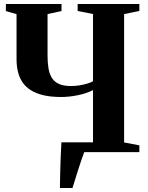

<svg xmlns="http://www.w3.org/2000/svg" viewBox="-20 -763 743 963"><path d="M280.5 180Q281 146.5 281.8 108.5Q282.5 70.5 284.2 30.2Q286 -10 288 -49H446.5V-311Q413 -294 369.5 -285.2Q326 -276.5 287 -276.5Q236 -276.5 198.5 -285.2Q161 -294 134.8 -310.5Q108.5 -327 92.8 -350.5Q77 -374 70 -403.2Q63 -432.5 63 -466.5V-692L9.5 -707.5V-743H288.5V-707.5L218.5 -692.5V-484Q218.5 -451 222.8 -423Q227 -395 238.8 -374.5Q250.5 -354 274 -342.8Q297.5 -331.5 336 -331.5Q358.5 -331.5 379.5 -335Q400.5 -338.5 418 -343.8Q435.5 -349 446.5 -355.5V-692.5L369.5 -708V-743H679V-708L602.5 -692.5V-48.5L679 -34V0H402.5Q397 13.5 388.8 37.8Q380.5 62 371.8 89.5Q363 117 355.5 141.5Q348 166 343.5 180Z"/></svg>

Font: Merriweather 96pt
Style: Bold
Weight: 700
Version: Version 2.100